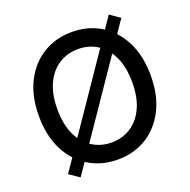

<svg xmlns="http://www.w3.org/2000/svg" viewBox="-138 -891 1044 1057"><g transform="rotate(-20 384.5 -363.0)"><path d="M157.2 31.7 98.1 -8.8 609.4 -757.8 668 -716.8ZM384.8 9.8Q290.5 9.8 216.3 -35.2Q142.1 -80.1 99.4 -163.8Q56.6 -247.6 56.6 -363.3Q56.6 -480 99.4 -563.7Q142.1 -647.5 216.3 -692.4Q290.5 -737.3 384.8 -737.3Q479 -737.3 552.7 -692.4Q626.5 -647.5 669.2 -563.7Q711.9 -480 711.9 -363.3Q711.9 -247.1 669.2 -163.6Q626.5 -80.1 552.7 -35.2Q479 9.8 384.8 9.8ZM384.8 -90.3Q447.3 -90.3 496.6 -121.6Q545.9 -152.8 574.7 -213.9Q603.5 -274.9 603.5 -363.3Q603.5 -452.1 574.7 -513.4Q545.9 -574.7 496.6 -606Q447.3 -637.2 384.8 -637.2Q322.3 -637.2 272.5 -606Q222.7 -574.7 193.8 -513.4Q165 -452.1 165 -363.3Q165 -274.9 193.8 -213.9Q222.7 -152.8 272.5 -121.6Q322.3 -90.3 384.8 -90.3Z"/></g></svg>

Font: Inter V
Style: Weight 500 Optical size 14.0
Weight: 500
Designer: Rasmus Andersson
Foundry: rsms
Version: Version 4.000;git-4fc901f